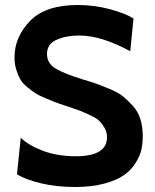

<svg xmlns="http://www.w3.org/2000/svg" viewBox="-20 -734 620 768"><path d="M280 14Q205 14 143 -1Q81 -16 48 -37L63 -183Q95 -152 152.5 -130.5Q210 -109 283 -109Q408 -109 408 -185Q408 -206 398 -223Q388 -240 376.5 -251Q365 -262 338 -274.5Q311 -287 296 -292.5Q281 -298 245 -310Q214 -320 201.5 -325Q189 -330 161.5 -341.5Q134 -353 121 -361.5Q108 -370 89 -385.5Q70 -401 61 -417Q52 -433 45 -455.5Q38 -478 38 -504Q38 -586 100 -650Q162 -714 291 -714Q358 -714 420.5 -697Q483 -680 514 -660L501 -529Q386 -592 296 -592Q245 -592 206.5 -575Q168 -558 168 -518Q168 -480 203 -459.5Q238 -439 309 -417Q346 -406 365.5 -399Q385 -392 419 -378Q453 -364 472 -348.5Q491 -333 511.5 -310.5Q532 -288 541.5 -257.5Q551 -227 551 -190Q551 -162 546 -137.5Q541 -113 523.5 -84Q506 -55 477.5 -34.5Q449 -14 398.5 0Q348 14 280 14Z"/></svg>

Font: Cabin
Style: Bold
Weight: 700
Designer: Pablo Impallari
Foundry: Pablo Impallari. www.impallari.com Igino Marini. www.ikern.com
Version: Version 1.005